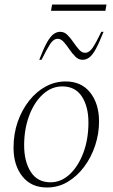

<svg xmlns="http://www.w3.org/2000/svg" viewBox="-20 -821 499 851"><path d="M188 10Q118 10 79 -39.5Q40 -89 40 -166Q40 -228 58.5 -281Q77 -334 109 -374.5Q141 -415 182.5 -437.5Q224 -460 271 -460Q341 -460 380 -410.5Q419 -361 419 -282Q419 -229 402 -177Q385 -125 354 -83Q323 -41 281 -15.5Q239 10 188 10ZM204 -13Q251 -13 289 -48.5Q327 -84 349.5 -144Q372 -204 372 -278Q372 -348 343 -393Q314 -438 256 -438Q208 -438 169.5 -402.5Q131 -367 109 -307.5Q87 -248 87 -177Q87 -105 116.5 -59Q146 -13 204 -13ZM154 -556Q173 -606 188 -632.5Q203 -659 217 -669.5Q231 -680 247 -680Q265 -680 279 -666Q293 -652 305.5 -633.5Q318 -615 330.5 -601Q343 -587 357 -587Q376 -587 391.5 -610.5Q407 -634 429 -680H439Q419 -630 404.5 -603.5Q390 -577 376 -566.5Q362 -556 346 -556Q328 -556 314 -570Q300 -584 287.5 -602.5Q275 -621 262.5 -635Q250 -649 236 -649Q217 -649 202 -625.5Q187 -602 164 -556ZM206 -773 211 -801H452L447 -773Z"/></svg>

Font: Spectral ExtraLight
Style: Italic
Weight: 275
Italic angle: -10°
Designer: Jean-Baptiste Levee
Foundry: Production Type
Version: Version 2.001